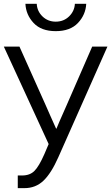

<svg xmlns="http://www.w3.org/2000/svg" viewBox="-24 -976 584 1008"><path d="M109.4 -956.1H168.9Q170.9 -917 199.2 -889.6Q227.5 -862.3 268.6 -862.3Q310.5 -862.3 338.9 -890.1Q367.2 -918 369.1 -956.1H428.7Q425.8 -898.4 385.3 -855.5Q344.7 -812.5 268.6 -812.5Q192.4 -812.5 152.3 -855.5Q112.3 -898.4 109.4 -956.1ZM-3.9 -731.4H78.1L215.8 -423.8Q221.7 -410.2 240.7 -367.2Q259.8 -324.2 270.5 -300.8H272.5Q280.3 -321.3 324.2 -419.9L460 -731.4H540L282.2 -150.4Q245.1 -66.4 204.1 -27.3Q163.1 11.7 104.5 11.7H69.3V-54.7H91.8Q132.8 -54.7 156.7 -78.6Q180.7 -102.5 209 -167L231.4 -219.7Z"/></svg>

Font: Gothic A1
Style: Regular
Weight: 400
Designer: HanYang I&C Co.,Ltd.
Foundry: HanYang I&C Co.,Ltd.
Version: Version 2.50